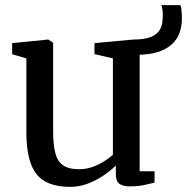

<svg xmlns="http://www.w3.org/2000/svg" viewBox="-20 -719 730 750"><path d="M487.5 9Q460 9 446.2 -1.2Q432.5 -11.5 432.5 -38V-72.5Q414 -54 385.8 -34.5Q357.5 -15 323.8 -2Q290 11 254.5 11Q161.5 11 122.2 -39.2Q83 -89.5 83 -202.5V-491L27.5 -507V-550.5L167 -564.5H169L187.5 -552V-209.5Q187.5 -155.5 195.8 -122.2Q204 -89 226 -73.5Q248 -58 288 -58Q317.5 -58 342.5 -67.2Q367.5 -76.5 387.8 -89.5Q408 -102.5 421 -114.5V-491L349 -507.5V-550.5L500 -564.5H502.5L525.5 -552V-50H584L583.5 -5.5Q566.5 -1.5 542.8 3.8Q519 9 487.5 9ZM513.5 -505 499.5 -564.5Q545 -564.5 569 -574.5Q593 -584.5 602.8 -600.2Q612.5 -616 614.2 -632.8Q616 -649.5 616 -663Q616 -672.5 614.5 -681.8Q613 -691 610 -699H685Q688 -691.5 689.2 -676.5Q690.5 -661.5 690.5 -646Q690.5 -618 682 -592.8Q673.5 -567.5 653.2 -547.8Q633 -528 598.8 -516.5Q564.5 -505 513.5 -505Z"/></svg>

Font: Merriweather 24pt
Style: Regular
Weight: 400
Designer: Eben Sorkin
Foundry: Eben Sorkin
Version: Version 2.100